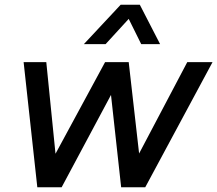

<svg xmlns="http://www.w3.org/2000/svg" viewBox="-20 -793 920 813"><path d="M335 -606 491 -773H572L658 -606H578L525 -713L427 -606ZM138 0 80 -530H176L215 -142L425 -530H525L569 -143L773 -530H880L595 0H493L450 -391L241 0Z"/></svg>

Font: Be Vietnam Pro
Style: Italic
Weight: 400
Italic angle: -12°
Designer: Lam Bao, Tony Le, Vietanh Nguyen
Foundry: Yellow Type Foundry
Version: Version 1.002; ttfautohint (v1.8.3)